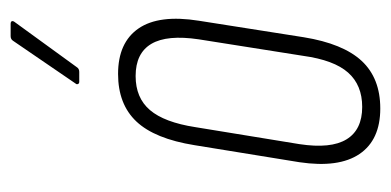

<svg xmlns="http://www.w3.org/2000/svg" viewBox="-207 -522 735 361"><g transform="rotate(-90 160.5 -341.5)"><path d="M137 6Q78 6 51.5 -33Q25 -72 36 -146L68 -343Q80 -418 112.5 -452.5Q145 -487 202 -487Q261 -487 287.5 -448.5Q314 -410 302 -335L271 -138Q259 -64 226.5 -29Q194 6 137 6ZM140 -28Q181 -28 204.5 -54.5Q228 -81 236 -139L267 -335Q276 -395 258.5 -424.5Q241 -454 198 -454Q157 -454 134 -427Q111 -400 102 -342L70 -146Q61 -87 79 -57.5Q97 -28 140 -28ZM187 -560Q184 -560 183 -562.5Q182 -565 184 -567L264 -684Q267 -689 273 -689H296Q300 -689 301 -687Q302 -685 300 -682L215 -565Q212 -560 206 -560Z"/></g></svg>

Font: Sofia Sans Extra Condensed ExtraLight
Style: Italic
Weight: 250
Italic angle: -9°
Version: Version 4.100